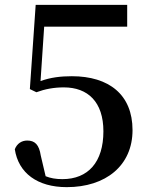

<svg xmlns="http://www.w3.org/2000/svg" viewBox="-20 -755 619 791"><path d="M255 16C416 16 526 -73 526 -219C526 -365 429 -441 276 -441C230 -441 188 -436 147 -421L162 -645H504V-735H127L103 -388L130 -375C165 -388 202 -395 243 -395C342 -395 406 -335 406 -214C406 -87 343 -17 237 -17C209 -17 188 -21 168 -29L148 -114C141 -160 123 -176 92 -176C70 -176 50 -164 41 -140C56 -42 134 16 255 16Z"/></svg>

Font: GenKiMin2 TW SB
Style: Regular
Weight: 600
Version: Version 2.100;PS 2.1;hotconv 16.6.51;makeotf.lib2.5.65220 DE